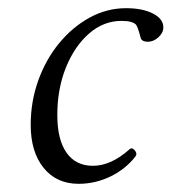

<svg xmlns="http://www.w3.org/2000/svg" viewBox="-20 -436 419 469"><path d="M172 13Q118 13 86.5 -26Q55 -65 55 -131Q55 -188 73.5 -239.5Q92 -291 124.5 -330.5Q157 -370 199 -393Q241 -416 288 -416Q328 -416 353.5 -403Q379 -390 379 -369Q379 -356 367 -345Q355 -334 341 -334Q328 -334 324 -342Q317 -370 312 -376Q303 -385 277 -385Q233 -385 197.5 -354Q162 -323 141 -271Q120 -219 120 -155Q120 -95 142.5 -63Q165 -31 207 -31Q251 -31 296 -71Q302 -77 309 -69Q316 -61 311 -54Q287 -23 250 -5Q213 13 172 13Z"/></svg>

Font: Junicode SmExp
Style: Italic
Weight: 400
Width: 6
Italic angle: -11°
Designer: Peter S. Baker
Version: Version 2.205; ttfautohint (v1.8.4)